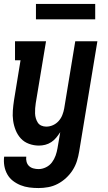

<svg xmlns="http://www.w3.org/2000/svg" viewBox="-27 -729 547 972"><path d="M168 223Q144 223 121 220Q98 217 77 208.5Q56 200 38.5 186.5Q21 173 10 153.5Q-1 134 -5 111Q-9 88 -6 64H106Q104 77 107.5 90Q111 103 120 111.5Q129 120 142 123.5Q155 127 168 127Q187 127 205.5 118Q224 109 236 93Q248 77 254.5 58.5Q261 40 264 22L278 -60Q269 -46 258 -32.5Q247 -19 232.5 -9.5Q218 0 202 4Q186 8 170 8Q144 8 119.5 -1Q95 -10 78.5 -28Q62 -46 52.5 -69.5Q43 -93 39.5 -118Q36 -143 38 -169.5Q40 -196 44 -222L77 -424H49V-520H206L154 -207Q152 -194 151 -180.5Q150 -167 150.5 -154.5Q151 -142 154.5 -130Q158 -118 164.5 -108Q171 -98 182.5 -93Q194 -88 207 -88Q225 -88 241.5 -95.5Q258 -103 270 -116.5Q282 -130 288.5 -146.5Q295 -163 298 -180L354 -520H466L374 37Q370 62 362.5 86Q355 110 341 132Q327 154 307.5 172Q288 190 265 202Q242 214 217 218.5Q192 223 168 223ZM155 -631V-709H455V-631Z"/></svg>

Font: Iosevka Gothic
Style: Bold Italic
Weight: 700
Italic angle: -9°
Monospace: yes
Designer: Belleve Invis
Foundry: Belleve Invis
Version: Version 15.5.1; ttfautohint (v1.8.4)